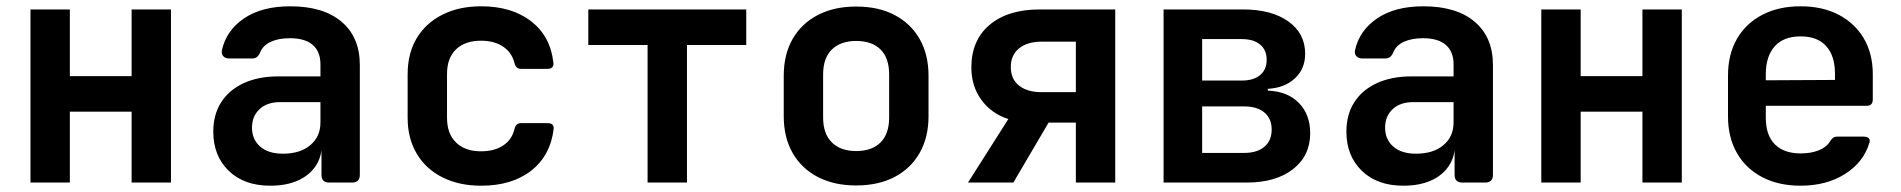

<svg xmlns="http://www.w3.org/2000/svg" viewBox="-20 -580 6040 610"><path d="M76.8 0V-550H201.9V-338.2H398.1V-550H523.2V0H398.1V-225.2H201.9V0Z M838.5 10Q755.3 10 706.5 -37.5Q657.6 -85 657.6 -162Q657.6 -215.9 682.7 -255.1Q707.7 -294.3 754.3 -315.8Q800.9 -337.3 864.4 -337.3H998.1V-375.6Q998.1 -416.1 973.5 -437.4Q948.9 -458.6 901 -458.6Q865.4 -458.6 840.9 -447.5Q816.5 -436.4 807.5 -415.7Q803.3 -405 797.1 -399.6Q791 -394.2 780.2 -394.2H708.6Q696.2 -394.2 689.6 -401.2Q682.9 -408.1 684.9 -419.9Q698.5 -482.9 755.2 -521.5Q811.9 -560 902.2 -560Q1007.4 -560 1065.3 -510.8Q1123.2 -461.7 1123.2 -373.3V-24.7Q1123.2 0 1098.5 0H1026.1Q1001.4 0 1001.4 -24.7V-105.3H981.2L1002.8 -122.9Q1002.8 -82.3 982.8 -52.5Q962.8 -22.6 926.1 -6.3Q889.4 10 838.5 10ZM878.7 -91.7Q933.6 -91.7 965.8 -118.8Q998.1 -145.8 998.1 -190.9V-255.6H870.3Q828.6 -255.6 804.6 -233.2Q780.6 -210.8 780.6 -174.4Q780.6 -137.1 806.5 -114.4Q832.3 -91.7 878.7 -91.7Z M1508.6 10Q1438.5 10 1385.8 -16.5Q1333.1 -42.9 1304.1 -91.6Q1275.1 -140.3 1275.1 -205.9V-344.1Q1275.1 -410.7 1304.1 -458.9Q1333.1 -507.1 1385.8 -533.5Q1438.5 -560 1508.6 -560Q1605.8 -560 1667.1 -512.7Q1728.4 -465.3 1738 -382.2Q1741 -361.2 1719 -361.2H1635.6Q1618.8 -361.2 1614.6 -379.6Q1606 -413.7 1577.9 -432.2Q1549.8 -450.7 1508.6 -450.7Q1457.8 -450.7 1429 -423.4Q1400.2 -396 1400.2 -344.6V-205.9Q1400.2 -155 1429 -127.1Q1457.8 -99.3 1508.6 -99.3Q1550.4 -99.3 1578.5 -117.7Q1606.6 -136.1 1614.6 -170.4Q1618.8 -188.8 1635.6 -188.8H1719Q1741 -188.8 1739 -170.4Q1729 -86.1 1667.9 -38Q1606.8 10 1508.6 10Z M2037.4 0V-437H1849.1V-550H2350.9V-437H2162.6V0Z M2700 9.2Q2629.9 9.2 2578.2 -17.7Q2526.5 -44.6 2498.2 -94.1Q2470 -143.6 2470 -210.8V-339.2Q2470 -406.8 2498.2 -456.1Q2526.5 -505.4 2578.2 -532.3Q2629.9 -559.2 2700 -559.2Q2771.1 -559.2 2822.3 -532.3Q2873.5 -505.4 2901.8 -456.1Q2930 -406.8 2930 -339.2V-210.8Q2930 -143.6 2901.8 -94.1Q2873.5 -44.6 2822.1 -17.7Q2770.7 9.2 2700 9.2ZM2700 -100.1Q2750.2 -100.1 2777.6 -127.5Q2804.9 -155 2804.9 -206.7V-343.3Q2804.9 -395.6 2777.6 -422.8Q2750.2 -449.9 2700 -449.9Q2650.8 -449.9 2622.9 -422.8Q2595.1 -395.6 2595.1 -343.3V-206.7Q2595.1 -155 2622.9 -127.5Q2650.8 -100.1 2700 -100.1Z M3055.4 0 3183.5 -201.7Q3129.6 -219.2 3097.8 -262.8Q3066.1 -306.5 3066.1 -365.7Q3066.1 -452.1 3124.1 -501.1Q3182.2 -550 3283.6 -550H3523.2V0H3398.1V-190.4H3311.4L3199.5 0ZM3288.9 -287.2H3398.1V-447.6H3288.9Q3244 -447.6 3217.7 -426.3Q3191.4 -405 3191.4 -366.9Q3191.4 -329.1 3217.4 -308.2Q3243.4 -287.2 3288.9 -287.2Z M3676.8 0V-550H3928.9Q4020.1 -550 4073.4 -511.8Q4126.6 -473.7 4126.6 -409.1Q4126.6 -361.3 4094 -331Q4061.3 -300.7 4007.8 -297.8V-292.1Q4070.7 -289.8 4106.6 -253Q4142.6 -216.2 4142.6 -156.8Q4142.6 -85.2 4088 -42.6Q4033.5 0 3940.7 0ZM3799.3 -94.2H3933.1Q3974.2 -94.2 3997.2 -113.9Q4020.2 -133.5 4020.2 -168.3Q4020.2 -203.2 3997.2 -222.5Q3974.2 -241.9 3933.1 -241.9H3799.3ZM3799.3 -324.1H3926Q3962.7 -324.1 3983.5 -341.5Q4004.3 -358.8 4004.3 -390.1Q4004.3 -421.1 3983.5 -438.4Q3962.7 -455.8 3926 -455.8H3799.3Z M4438.5 10Q4355.3 10 4306.5 -37.5Q4257.6 -85 4257.6 -162Q4257.6 -215.9 4282.7 -255.1Q4307.7 -294.3 4354.3 -315.8Q4400.9 -337.3 4464.4 -337.3H4598.1V-375.6Q4598.1 -416.1 4573.5 -437.4Q4548.9 -458.6 4501 -458.6Q4465.4 -458.6 4440.9 -447.5Q4416.5 -436.4 4407.5 -415.7Q4403.3 -405 4397.1 -399.6Q4391 -394.2 4380.2 -394.2H4308.6Q4296.2 -394.2 4289.6 -401.2Q4282.9 -408.1 4284.9 -419.9Q4298.5 -482.9 4355.2 -521.5Q4411.9 -560 4502.2 -560Q4607.4 -560 4665.3 -510.8Q4723.2 -461.7 4723.2 -373.3V-24.7Q4723.2 0 4698.5 0H4626.1Q4601.4 0 4601.4 -24.7V-105.3H4581.2L4602.8 -122.9Q4602.8 -82.3 4582.8 -52.5Q4562.8 -22.6 4526.1 -6.3Q4489.4 10 4438.5 10ZM4478.7 -91.7Q4533.6 -91.7 4565.8 -118.8Q4598.1 -145.8 4598.1 -190.9V-255.6H4470.3Q4428.6 -255.6 4404.6 -233.2Q4380.6 -210.8 4380.6 -174.4Q4380.6 -137.1 4406.5 -114.4Q4432.3 -91.7 4478.7 -91.7Z M4876.8 0V-550H5001.9V-338.2H5198.1V-550H5323.2V0H5198.1V-225.2H5001.9V0Z M5700.6 10Q5630.9 10 5578.9 -17.1Q5526.9 -44.2 5498.4 -93.7Q5470 -143.2 5470 -210V-340Q5470 -407.2 5498.4 -456.5Q5526.9 -505.8 5578.9 -532.9Q5630.9 -560 5700.6 -560Q5770.3 -560 5821.7 -533.1Q5873.1 -506.2 5901.6 -457.8Q5930 -409.3 5930 -344.1V-263.8Q5930 -243.8 5910 -243.8H5590.1V-205.9Q5590.1 -150.1 5619 -121.3Q5647.9 -92.6 5700.6 -92.6Q5734.1 -92.6 5758.7 -102.6Q5783.4 -112.6 5794.2 -131Q5798.8 -138.4 5803.8 -142.1Q5808.8 -145.9 5816.8 -145.9H5901.1Q5912.1 -145.9 5917.1 -140.9Q5922.1 -135.9 5919.5 -127.3Q5901 -64.5 5841.9 -27.3Q5782.8 10 5700.6 10ZM5809.9 -315.3V-345.3Q5809.9 -402.1 5782.2 -433.2Q5754.6 -464.4 5700.6 -464.4Q5646.6 -464.4 5618.4 -432.7Q5590.1 -401 5590.1 -344.1V-324.9L5818.6 -326.1Z"/></svg>

Font: Pitagon Sans Mono
Style: Regular
Weight: 400
Monospace: yes
Designer: Travis Tran
Foundry: Pitagon
Version: Version 1.001;gftools[0.9.26]